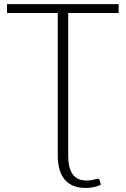

<svg xmlns="http://www.w3.org/2000/svg" viewBox="-20 -728 619 946"><path d="M564.5 -707.5V-664H316V40Q316 98 337.5 129.8Q359 161.5 407 161.5Q428.5 161.5 442 157Q455.5 152.5 460 152.5Q463 152.5 466.8 154.2Q470.5 156 472 163L477 182.5Q458 190.5 440.8 194.2Q423.5 198 402.5 198Q366 198 339.8 186.8Q313.5 175.5 296.8 154.5Q280 133.5 272.2 103.2Q264.5 73 264.5 35.5V-664H14.5V-707.5Z"/></svg>

Font: Lato Light
Style: Regular
Weight: 300
Designer: Lukasz Dziedzic
Foundry: tyPoland Lukasz Dziedzic
Version: Version 2.007; 2014-02-27